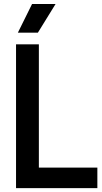

<svg xmlns="http://www.w3.org/2000/svg" viewBox="-20 -968 523 988"><path d="M62.5 0V-740H180V-105.5H481V0ZM72 -800 145 -947.5H266L175 -800Z"/></svg>

Font: Encode Sans Condensed SemiBold
Style: Regular
Weight: 600
Width: 3
Designer: Multiple Designers
Foundry: Impallari Type
Version: Version 3.000; ttfautohint (v1.8.3) -l 8 -r 50 -G 200 -x 14 